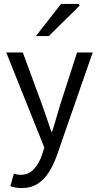

<svg xmlns="http://www.w3.org/2000/svg" viewBox="-20 -755 507 984"><path d="M90 209Q74 209 59.5 206Q45 203 33 199L51 135Q60 138 69 139.5Q78 141 86 141Q127 141 154 111.5Q181 82 196 37L207 1L12 -486H97L196 -217Q207 -186 219.5 -150Q232 -114 243 -80H247Q258 -113 268 -149Q278 -185 288 -217L375 -486H455L272 40Q255 88 231.5 126Q208 164 173.5 186.5Q139 209 90 209ZM164 -570 293 -735H383L388 -726L230 -570Z"/></svg>

Font: Mada
Style: Regular
Weight: 400
Designer: Khaled Hosny
Version: Version 1.5